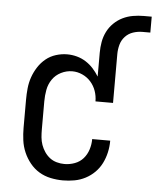

<svg xmlns="http://www.w3.org/2000/svg" viewBox="-52 -764 668 817"><g transform="rotate(5 281.5 -355.5)"><path d="M247 8Q221 8 194.5 2.5Q168 -3 145.5 -16.5Q123 -30 106 -51Q89 -72 78.5 -96.5Q68 -121 64.5 -147.5Q61 -174 61 -200V-320Q61 -345 63.5 -369.5Q66 -394 74 -417Q82 -440 95.5 -461Q109 -482 128 -497.5Q147 -513 171 -520.5Q195 -528 219 -528Q240 -528 260.5 -522.5Q281 -517 299 -505.5Q317 -494 331 -478.5Q345 -463 356 -445V-547Q356 -570 360 -593Q364 -616 374.5 -637Q385 -658 402 -674.5Q419 -691 439.5 -701Q460 -711 483 -715Q506 -719 529 -719H563V-651H529Q509 -651 489.5 -644.5Q470 -638 456 -623Q442 -608 436.5 -588Q431 -568 431 -547V-339H356Q356 -362 348.5 -383.5Q341 -405 326 -422Q311 -439 290 -448.5Q269 -458 247 -458Q222 -458 199 -446.5Q176 -435 162 -414.5Q148 -394 143.5 -369.5Q139 -345 139 -320V-200Q139 -183 140.5 -166.5Q142 -150 147.5 -134.5Q153 -119 162.5 -105Q172 -91 185 -81Q198 -71 214.5 -66.5Q231 -62 247 -62Q270 -62 291.5 -70Q313 -78 327.5 -94.5Q342 -111 349 -133Q356 -155 356 -177V-178H433V-176Q433 -152 427.5 -127.5Q422 -103 411 -81Q400 -59 382.5 -41.5Q365 -24 343 -12.5Q321 -1 296.5 3.5Q272 8 247 8Z"/></g></svg>

Font: Iosevka Curly Slab
Style: Regular
Weight: 400
Monospace: yes
Designer: Belleve Invis
Foundry: Belleve Invis
Version: Version 22.1.2; ttfautohint (v1.8.4)